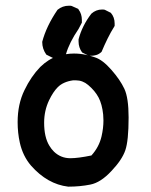

<svg xmlns="http://www.w3.org/2000/svg" viewBox="-20 -661 540 686"><path d="M43 -224.6Q43 -289.1 67.4 -338.9Q90.8 -387.7 124 -421.9Q153.3 -450.2 184.6 -460Q215.8 -469.7 244.1 -469.7Q265.6 -469.7 286.1 -465.3Q306.6 -460.9 319.3 -456.1Q346.7 -447.3 377.9 -411.6Q409.2 -376 424.3 -343.8Q439.5 -311.5 439.5 -241.2Q439.5 -158.2 427.7 -124Q416 -89.8 377.9 -49.8Q339.8 -8.8 302.7 -1.5Q265.6 5.9 224.6 5.9H223.6Q149.4 -2.9 90.8 -69.3Q61.5 -103.5 50.8 -151.4Q43 -186.5 43 -224.6ZM349.6 -230.5Q349.6 -241.2 348.6 -252Q344.7 -289.1 332 -313Q319.3 -336.9 294.9 -357.4Q275.4 -374 251 -374Q246.1 -374 241.2 -374Q206.1 -369.1 186.5 -349.6Q169.9 -333 155.3 -302.7Q137.7 -265.6 137.7 -222.7Q137.7 -170.9 156.2 -140.6Q163.1 -128.9 172.9 -119.1Q197.3 -95.7 231.4 -95.7Q258.8 -95.7 306.6 -105.5Q334 -135.7 342.8 -173.8Q349.6 -203.1 349.6 -230.5ZM130.9 -510.7V-511.7Q145.5 -567.4 185.5 -626Q203.1 -640.6 226.6 -640.6Q234.4 -640.6 236.3 -639.6L259.8 -628.9L260.7 -627Q272.5 -611.3 272.5 -589.8Q272.5 -585.9 272.5 -580.1L260.7 -557.6Q227.5 -508.8 215.8 -467.8L213.9 -465.8Q199.2 -454.1 177.7 -454.1Q174.8 -454.1 168.9 -454.1L145.5 -465.8Q130.9 -486.3 130.9 -510.7ZM260.7 -512.7Q260.7 -515.6 260.7 -520.5Q273.4 -569.3 306.6 -612.3Q323.2 -627 344.7 -627Q352.5 -627 354.5 -626L376 -615.2Q389.6 -599.6 389.6 -577.1Q389.6 -574.2 389.6 -568.4Q375 -544.9 364.3 -522.9Q353.5 -501 342.8 -475.6Q333 -466.8 323.7 -464.4Q314.5 -461.9 308.6 -461.9Q302.7 -461.9 296.9 -461.9L273.4 -473.6Q260.7 -491.2 260.7 -512.7Z"/></svg>

Font: JasonHandwriting2
Style: SemiBold
Weight: 600
Version: Version 1.04.7